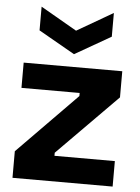

<svg xmlns="http://www.w3.org/2000/svg" viewBox="-55 -828 636 871"><g transform="rotate(5 263.0 -392.5)"><path d="M35 0V-121L305 -396V-410H40V-525H489V-406L216 -130V-116H491V0ZM99 -785 264 -690 428 -785V-677L264 -583L99 -677Z"/></g></svg>

Font: Bricolage Grotesque 10pt Bricolage Grotesque 10pt Regular
Style: Bold
Weight: 700
Designer: Mathieu Triay
Foundry: Atelier Triay
Version: Version 1.000; ttfautohint (v1.8.4.7-5d5b);gftools[0.9.32]